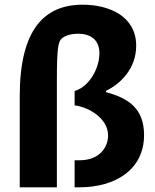

<svg xmlns="http://www.w3.org/2000/svg" viewBox="-20 -797 660 817"><path d="M312 -653.5C361 -653.5 403 -631.5 403 -570C403 -509 363 -430 297.5 -409.5V-348.5C356.5 -342 440 -293.5 440 -220.5C440 -176 409 -115 318 -115H297.5V0H318C471 0 593 -75.5 593 -222C593 -335.5 527 -379 431 -405V-410.5C490 -438.5 559.5 -503 559.5 -602.5C559.5 -728 444.5 -777 332 -777C167.5 -777 64 -670.5 64 -387.5V0H222V-456C222 -591.5 228 -618.5 241 -631.5C252.5 -643 278 -653.5 312 -653.5Z"/></svg>

Font: Monaspace Argon ExtraBold
Style: Bold
Weight: 800
Designer: Riley Cran & the Lettermatic Team
Foundry: Lettermatic
Version: Version 1.000 (Monaspace Argon)